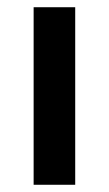

<svg xmlns="http://www.w3.org/2000/svg" viewBox="-20 -511 302 531"><path d="M73 0V-491H188V0Z"/></svg>

Font: Source Sans 3 ExtraLight SemiBold
Style: Regular
Weight: 600
Version: Version 3.052;hotconv 1.1.0;makeotfexe 2.6.0